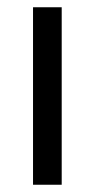

<svg xmlns="http://www.w3.org/2000/svg" viewBox="-20 -509 261 529"><path d="M71 0V-489H150V0Z"/></svg>

Font: Space Grotesk Frontify
Style: Regular
Weight: 400
Designer: Florian Karsten
Version: Version 2.000